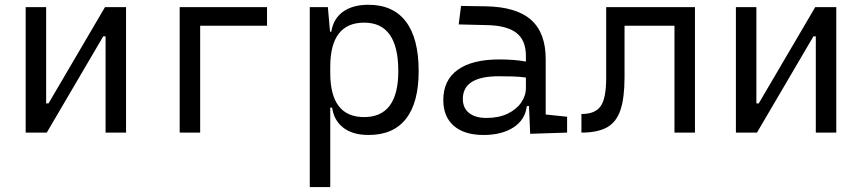

<svg xmlns="http://www.w3.org/2000/svg" viewBox="-20 -547 3556 792"><path d="M85.9 0V-517.6H170.4V-120.6H180.2L413.1 -517.6H500V0H415.5V-397H405.8L172.9 0Z M721.2 0V-517.6H1081.5V-440.9H805.7V0Z M1257.8 224.6V-517.6H1332.5L1341.3 -416.5H1346.7Q1355 -469.7 1394.8 -498.5Q1434.6 -527.3 1499.5 -527.3Q1601.6 -527.3 1654.3 -458Q1707 -388.7 1707 -253.9Q1707 -124 1654.8 -57.1Q1602.5 9.8 1500.5 9.8Q1434.6 9.8 1396 -20.3Q1357.4 -50.3 1350.1 -103H1342.3V224.6ZM1342.3 -246.1Q1342.3 -64 1481.9 -64Q1623 -64 1623 -253.9Q1623 -453.6 1482.4 -453.6Q1342.3 -453.6 1342.3 -271.5Z M2167 4.9 2162.1 -109.4H2153.3Q2146 -52.2 2097.7 -21.2Q2049.3 9.8 1975.1 9.8Q1895.5 9.8 1852.1 -27.8Q1808.6 -65.4 1808.6 -134.3Q1808.6 -216.3 1868.2 -259Q1927.7 -301.8 2039.6 -301.8Q2103.5 -301.8 2149.4 -293V-315.9Q2149.4 -381.3 2109.9 -411.6Q2070.3 -441.9 1988.8 -443.4L1872.1 -446.3L1881.8 -522.5L1982.4 -521Q2109.9 -519 2170.4 -465.3Q2231 -411.6 2231 -303.7V-74.7L2319.3 -65.4V0ZM2149.4 -227.1Q2122.6 -231 2094 -231.7Q2065.4 -232.4 2037.1 -232.4Q1889.2 -232.4 1889.2 -138.7Q1889.2 -101.6 1914.8 -81.1Q1940.4 -60.5 1986.3 -60.5Q2037.6 -60.5 2074 -78.1Q2110.4 -95.7 2129.9 -124Q2149.4 -152.3 2149.4 -184.1Z M2378.4 0V-76.7Q2435.5 -76.7 2458 -109.4Q2480.5 -142.1 2480.5 -225.1V-517.6H2846.7V0H2762.2V-440.9H2556.2V-228.5Q2556.2 -143.1 2539.3 -93Q2522.5 -43 2483.6 -21.5Q2444.8 0 2378.4 0Z M3015.6 0V-517.6H3100.1V-120.6H3109.9L3342.8 -517.6H3429.7V0H3345.2V-397H3335.4L3102.5 0Z"/></svg>

Font: CaskaydiaMono NF SemiLight
Style: Regular
Weight: 350
Designer: Aaron Bell
Foundry: Saja Typeworks
Version: Version 2111.001; ttfautohint (v1.8.4);Nerd Fonts 3.1.1